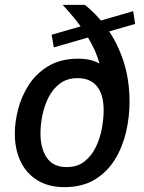

<svg xmlns="http://www.w3.org/2000/svg" viewBox="-20 -760 591 790"><path d="M244.5 10Q180.5 10 134.8 -17.8Q89 -45.5 65 -95.2Q41 -145 41 -211Q41 -258 54.8 -311.2Q68.5 -364.5 99 -411.5Q129.5 -458.5 179.8 -488.5Q230 -518.5 302.5 -518.5Q376.5 -518.5 415 -478.2Q453.5 -438 462.5 -366L398.5 -444.5Q392.5 -504.5 367.8 -557.2Q343 -610 308.5 -656Q274 -702 237.5 -740H329Q381.5 -698.5 423 -639.8Q464.5 -581 488.8 -506Q513 -431 513 -340.5Q513 -279 498.8 -217.2Q484.5 -155.5 453 -104Q421.5 -52.5 370.2 -21.2Q319 10 244.5 10ZM254.5 -72.5Q298.5 -72.5 327.8 -95.8Q357 -119 374.5 -155.2Q392 -191.5 399.2 -232Q406.5 -272.5 406.5 -306Q406.5 -371 379 -404.8Q351.5 -438.5 299.5 -438.5Q256 -438.5 226.5 -416.2Q197 -394 179.5 -359Q162 -324 154.2 -285Q146.5 -246 146.5 -211.5Q146.5 -150 172.5 -111.2Q198.5 -72.5 254.5 -72.5ZM201.5 -565 192.5 -617 528 -714 536 -661.5Z"/></svg>

Font: Public Sans Thin Medium
Style: Italic
Weight: 500
Italic angle: -8°
Version: Version 2.001